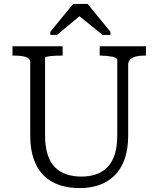

<svg xmlns="http://www.w3.org/2000/svg" viewBox="-20 -947 812 984"><path d="M211 -254Q211 -194 224.5 -153.5Q238 -113 263 -88.5Q288 -64 322.5 -53Q357 -42 397 -42Q437 -42 470.5 -53Q504 -64 529 -88.5Q554 -113 567.5 -154Q581 -195 581 -254V-641Q581 -646 573.5 -650Q566 -654 554 -656.5Q542 -659 527.5 -660.5Q513 -662 499 -662H491V-710H728V-662H717Q695 -662 676.5 -657.5Q658 -653 647.5 -643Q637 -633 637 -616V-254Q637 -181 618 -129.5Q599 -78 565 -45.5Q531 -13 486 2Q441 17 389 17Q333 17 286.5 2Q240 -13 206 -45.5Q172 -78 153.5 -129.5Q135 -181 135 -254V-626Q135 -648 112 -655Q89 -662 55 -662H44V-710H301V-662H293Q280 -662 265 -661.5Q250 -661 238 -659.5Q226 -658 218.5 -656Q211 -654 211 -651ZM429 -927H355L238 -784V-768H272L414 -886L362 -884L506 -768H546V-784Z"/></svg>

Font: Roboto Serif SemiCondensed Light
Style: Regular
Weight: 300
Width: 4
Designer: Greg Gazdowicz
Foundry: Commercial Type
Version: Version 1.007